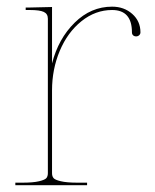

<svg xmlns="http://www.w3.org/2000/svg" viewBox="-20 -542 455 562"><path d="M24.9 0V-7.3H44.9Q77.1 -7.3 94.5 -11.5Q111.8 -15.6 116 -21Q120.1 -26.4 120.1 -35.2V-487.3Q120.1 -501.5 108.2 -507.1Q96.2 -512.7 67.4 -512.7H55.2V-520H67.4L132.3 -521.5V-356.4Q150.9 -428.7 198.5 -475.6Q246.1 -522.5 308.1 -522.5Q343.3 -522.5 367.2 -501.2Q391.1 -480 391.1 -447.3Q391.1 -442.4 387.5 -439Q383.8 -435.5 378.4 -435.5Q373 -435.5 369.6 -438.7Q366.2 -441.9 366.2 -447.3Q366.2 -512.7 308.1 -512.7Q259.3 -512.7 218.5 -480Q177.7 -447.3 155 -393.3Q132.3 -339.4 132.3 -277.3V-35.2Q132.3 -26.4 136.5 -21Q140.6 -15.6 158 -11.5Q175.3 -7.3 207.5 -7.3H234.9V0Z"/></svg>

Font: Znikomit
Style: Regular
Weight: 100
Designer: gluk
Foundry: gluk
Version: Version 0.53